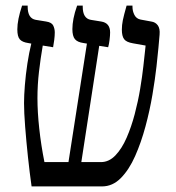

<svg xmlns="http://www.w3.org/2000/svg" viewBox="-20 -667 630 687"><path d="M93 0Q86 -49 80 -105.5Q74 -162 70 -213.5Q66 -265 66 -298Q66 -325 69 -362.5Q72 -400 78 -439.5Q84 -479 92 -511L81 -513Q60 -516 51 -526Q42 -536 42 -562Q42 -596 59 -647H79V-643Q79 -601 108 -596L145 -590Q165 -587 170.5 -575.5Q176 -564 176 -551Q176 -539 174 -523.5Q172 -508 170 -498L133 -504Q125 -458 119.5 -410.5Q114 -363 114 -316Q114 -266 120.5 -206.5Q127 -147 139 -87H225L291 -511L279 -513Q257 -516 248 -527Q239 -538 239 -563Q239 -580 243 -601Q247 -622 256 -647H276V-643Q276 -601 305 -596L342 -590Q374 -585 374 -551Q374 -540 372 -524Q370 -508 367 -498L335 -503L271 -87H341Q370 -87 393 -111Q416 -135 433 -174Q450 -213 462 -258.5Q474 -304 481.5 -349Q489 -394 493 -430.5Q497 -467 499 -485L501 -504L456 -512Q432 -516 424 -527Q416 -538 416 -561Q416 -577 419.5 -594.5Q423 -612 433 -647H454V-643Q454 -627 461 -613.5Q468 -600 483 -597L521 -590Q536 -588 544.5 -576.5Q553 -565 551 -543L547 -497Q545 -474 540 -429.5Q535 -385 525.5 -328.5Q516 -272 500.5 -214.5Q485 -157 463.5 -108.5Q442 -60 412.5 -30Q383 0 345 0Z"/></svg>

Font: Noto Serif Hebrew Condensed
Style: Regular
Weight: 400
Width: 3
Designer: Monotype Design Team
Foundry: Monotype Imaging Inc.
Version: Version 2.004; ttfautohint (v1.8.4.7-5d5b)